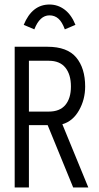

<svg xmlns="http://www.w3.org/2000/svg" viewBox="-20 -830 440 850"><path d="M45 0V-623H190Q278 -623 317.5 -575.5Q357 -528 357 -447Q357 -389 329.5 -341Q302 -293 256 -280L371 0H304L191 -276H108V0ZM108 -336H196Q245 -336 269.5 -365.5Q294 -395 294 -447Q294 -500 269.5 -530.5Q245 -561 196 -561H108ZM132 -700 85 -720Q122 -810 199 -810Q236 -810 266 -787.5Q296 -765 314 -720L267 -700Q255 -733 238.5 -747.5Q222 -762 199 -762Q156 -762 132 -700Z"/></svg>

Font: Inconsolata Condensed
Style: Regular
Weight: 400
Width: 3
Monospace: yes
Designer: Raph Levien, Cyreal, Brenton Simpson
Foundry: Raph Levien, Cyreal, Google
Version: Version 3.000; ttfautohint (v1.8.2.53-6de2)